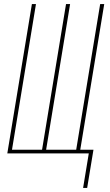

<svg xmlns="http://www.w3.org/2000/svg" viewBox="-20 -755 540 945"><path d="M389 170 417 0H16L137 -735H157L39 -18H187L305 -735H325L207 -18H355L473 -735H493L375 -18H440L409 170Z"/></svg>

Font: Iosevka Term Curly Th Obl
Style: Regular
Weight: 100
Italic angle: -9°
Designer: Belleve Invis
Foundry: Belleve Invis
Version: Version 32.3.0